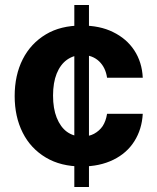

<svg xmlns="http://www.w3.org/2000/svg" viewBox="-20 -747 627 767"><path d="M335.4 0H276.9V-727.1H335.4ZM306.6 -82Q222.7 -82 163.1 -117.7Q102.5 -153.8 70.8 -216.8Q38.6 -280.3 38.6 -363.3Q38.6 -446.8 70.8 -510.3Q103 -573.7 163.6 -609.9Q222.2 -645 306.2 -645Q378.9 -645 431.2 -619.1Q485.4 -592.8 516.1 -546.4Q547.4 -499 550.3 -436.5H407.7Q401.9 -477.1 376 -502Q349.1 -527.3 308.6 -527.3Q274.9 -527.3 247.6 -508.3Q221.2 -489.3 206.5 -453.1Q191.9 -417 191.9 -365.2Q191.9 -313.5 206.5 -276.9Q221.7 -239.3 247.1 -220.7Q273.4 -201.7 308.6 -201.7Q335.4 -201.7 355.5 -212.4Q377 -224.1 390.1 -243.2Q403.3 -263.7 407.7 -292.5H550.3Q546.9 -230.5 516.6 -182.6Q486.8 -135.3 433.1 -108.9Q378.4 -82 306.6 -82Z"/></svg>

Font: My Font
Style: Bold
Weight: 500
Designer: Rasmus Andersson
Foundry: rsms
Version: Version 0.001